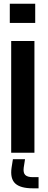

<svg xmlns="http://www.w3.org/2000/svg" viewBox="-20 -820 258 1031"><path d="M32.6 -696.9V-800H169.1V-696.9ZM40.1 0V-600H164.9V0ZM187.1 191.2H156Q89.6 191.2 61.7 165.1Q33.8 138.9 42.1 80.5L49.3 34.8H114.4L107.3 80.5Q103.8 107.6 115.4 119.4Q127.1 131.3 156 131.3H187.1Z"/></svg>

Font: Big Shoulders Stencil Display SC Thin
Style: Regular
Weight: 100
Designer: Patric King
Foundry: XO Type Co
Version: Version 2.001